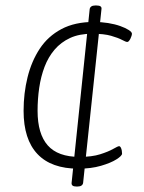

<svg xmlns="http://www.w3.org/2000/svg" viewBox="-20 -609 525 700"><path d="M258 71Q240 71 241 58L307 -576Q308 -582 313 -585.5Q318 -589 327 -589H332Q352 -589 350 -576L283 58Q282 64 277 67.5Q272 71 263 71ZM266 6Q167 6 116.5 -47.5Q66 -101 66 -205Q66 -269 80.5 -327.5Q95 -386 125 -431.5Q155 -477 204 -503Q253 -529 322 -529Q349 -529 374 -525Q399 -521 418.5 -514Q438 -507 449.5 -499.5Q461 -492 461 -486Q461 -483 459.5 -478Q458 -473 455.5 -468Q453 -463 450 -459.5Q447 -456 444 -456Q439 -456 425 -463.5Q411 -471 385 -478.5Q359 -486 316 -486Q269 -486 235.5 -470.5Q202 -455 179 -428Q156 -401 142.5 -365.5Q129 -330 123 -289Q117 -248 117 -205Q117 -121 154 -79Q191 -37 270 -37Q315 -37 345 -46.5Q375 -56 392.5 -66Q410 -76 414 -76Q418 -76 420.5 -71Q423 -66 424 -60Q425 -54 425 -49Q425 -41 404.5 -28Q384 -15 348 -4.5Q312 6 266 6Z"/></svg>

Font: Asap ExtraLight
Style: Italic
Weight: 250
Italic angle: -6°
Version: Version 3.001